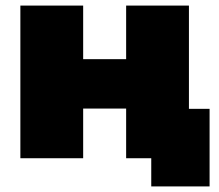

<svg xmlns="http://www.w3.org/2000/svg" viewBox="-20 -567 783 688"><path d="M53 0V-547H278V-355H432V-547H657V0H432V-178H278V0ZM522 101V0H432V-177H731V101Z"/></svg>

Font: Montserrat Black
Style: Regular
Weight: 900
Designer: Julieta Ulanovsky
Foundry: Julieta Ulanovsky
Version: Version 9.000; ttfautohint (v1.8.4.7-5d5b)